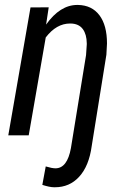

<svg xmlns="http://www.w3.org/2000/svg" viewBox="-20 -559 528 793"><path d="M181.2 -528.8 170.4 -457.5Q228 -538.6 299.3 -538.6Q300.8 -538.6 301.8 -538.6Q359.4 -537.6 390.6 -496.1Q421.9 -454.6 421.9 -379.4L419.4 -333L358.9 43.5Q347.7 127 306.6 171.4Q267.1 214.4 207 214.4Q205.1 214.4 203.1 214.4Q185.5 214.4 154.8 204.6L168.9 128.4Q194.8 136.2 209 136.2Q257.8 136.2 272.9 52.7L335.4 -331.5L338.4 -375.5Q338.4 -377.4 338.4 -379.9Q337.9 -417 322.3 -438.5Q305.7 -461.4 271.5 -461.9Q270.5 -461.9 269.5 -461.9Q212.9 -461.9 168.9 -404.3L98.6 0H14.2L106 -528.3Z"/></svg>

Font: MAUL Condensed Italic
Style: Condenced Regular Italic
Weight: 400
Italic angle: -12°
Designer: MAUL
Version: Version 1.0; 2020; ttfautohint (v1.8.3)